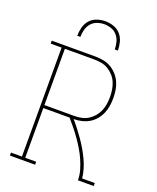

<svg xmlns="http://www.w3.org/2000/svg" viewBox="-171 -1054 942 1154"><g transform="rotate(20 300.0 -477.5)"><path d="M36 0V-19H106V-716H36V-735H317Q343 -735 368.5 -730Q394 -725 416 -712Q438 -699 455.5 -679.5Q473 -660 483.5 -636.5Q494 -613 498 -587.5Q502 -562 502 -536Q502 -511 498 -485.5Q494 -460 484 -437Q474 -414 457 -394Q440 -374 418.5 -361.5Q397 -349 372 -343Q347 -337 321 -337Q341 -314 359.5 -290Q378 -266 395.5 -241Q413 -216 428.5 -189.5Q444 -163 457 -135.5Q470 -108 479 -78.5Q488 -49 491 -19H572V0H471Q471 -32 462 -63.5Q453 -95 440 -124.5Q427 -154 410.5 -181.5Q394 -209 375.5 -235.5Q357 -262 336.5 -287.5Q316 -313 295 -337H127V-19H197V0ZM317 -356Q340 -356 363 -360.5Q386 -365 405.5 -377Q425 -389 440.5 -407Q456 -425 465 -446Q474 -467 477.5 -490Q481 -513 481 -536Q481 -559 477.5 -582Q474 -605 465 -626.5Q456 -648 440.5 -665.5Q425 -683 405.5 -695Q386 -707 363 -711.5Q340 -716 317 -716H127V-356ZM170 -815Q170 -842 177 -869Q184 -896 202 -916.5Q220 -937 246.5 -946Q273 -955 300 -955Q327 -955 353.5 -946Q380 -937 398 -916.5Q416 -896 423 -869Q430 -842 430 -815H410Q410 -838 404 -861Q398 -884 383 -902Q368 -920 345.5 -928Q323 -936 300 -936Q277 -936 254.5 -928Q232 -920 217 -902Q202 -884 196 -861Q190 -838 190 -815Z"/></g></svg>

Font: Iosevka Curly Slab ThEx
Style: Regular
Weight: 100
Width: 7
Monospace: yes
Designer: Belleve Invis
Foundry: Belleve Invis
Version: Version 11.1.0; ttfautohint (v1.8.3)